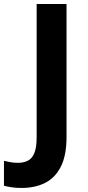

<svg xmlns="http://www.w3.org/2000/svg" viewBox="-94 -734 444 964"><path d="M14.3 209.7Q-14.7 209.7 -36.4 206.2Q-58.1 202.7 -74.1 198.6V73.5Q-58.3 77.5 -40.5 80.5Q-22.8 83.5 -3 83.5Q22.9 83.5 44.5 73.5Q66 63.5 78 35.5Q90 7.6 90 -44.3V-714H240V-45.4Q240 46.2 211.6 102.5Q183.2 158.8 132.5 184.2Q81.9 209.7 14.3 209.7Z"/></svg>

Font: Noto Sans Hebrew
Style: Regular
Weight: 400
Designer: Monotype Design Team
Foundry: Monotype Imaging Inc.
Version: Version 2.003;January 10, 2023;FontCreator 14.0.0.2877 64-bi